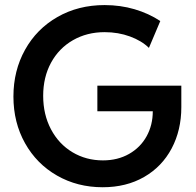

<svg xmlns="http://www.w3.org/2000/svg" viewBox="-20 -748 791 775"><path d="M34.2 -358.4Q34.2 -462.9 81.1 -547.1Q127.9 -631.3 211.9 -679.4Q295.9 -727.5 402.3 -727.5Q465.8 -727.5 523.2 -710.7Q580.6 -693.8 627 -663.1L581.1 -554.7Q551.8 -583.5 504.6 -600.8Q457.5 -618.2 402.3 -618.2Q331.1 -618.2 274.4 -585.7Q217.8 -553.2 186 -494.9Q154.3 -436.5 154.3 -361.3Q154.3 -285.6 185.8 -226.1Q217.3 -166.5 272.5 -133.5Q327.6 -100.6 395.5 -100.6Q455.1 -100.6 501 -126.7Q546.9 -152.8 571.8 -198Q596.7 -243.2 596.7 -298.8H373V-402.3H711.9V-315.4Q711.9 -222.7 672.9 -148.9Q633.8 -75.2 561.8 -33.7Q489.7 7.8 394.5 7.8Q292.5 7.8 210.2 -39.3Q127.9 -86.4 81.1 -169.9Q34.2 -253.4 34.2 -358.4Z"/></svg>

Font: Reddit Sans Chocolate SemiBold
Style: Regular
Weight: 600
Designer: Stephen Hutchings
Foundry: Reddit
Version: Version 1.011